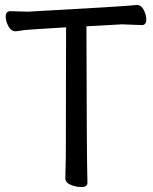

<svg xmlns="http://www.w3.org/2000/svg" viewBox="-20 -736 617 773"><path d="M307 17Q286 17 264.5 8Q243 -1 243 -18L245 -107L246 -626Q97 -617 78 -615Q55 -611 43 -610Q25 -610 14 -630Q3 -650 3 -669Q3 -691 22 -691L93 -689Q494 -711 531 -716Q549 -716 559 -695.5Q569 -675 569 -658Q569 -635 551 -635L471 -638L328 -630Q329 -106 332 0Q332 17 307 17Z"/></svg>

Font: LXGW WenKai Lite
Style: Bold
Weight: 700
Designer: LXGW / Fontworks Inc.
Foundry: LXGW / Fontworks Inc.
Version: Version 1.330;April 28, 2024